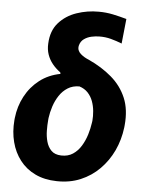

<svg xmlns="http://www.w3.org/2000/svg" viewBox="-55 -813 655 867"><g transform="rotate(5 273.0 -379.5)"><path d="M142.6 -605.5Q145 -664.1 177 -700.2Q209 -736.3 257.6 -752.9Q306.2 -769.5 357.9 -769Q390.6 -769 421.9 -762.5Q453.1 -755.9 484.4 -747.1L472.7 -634.8Q448.2 -644.5 422.6 -651.4Q397 -658.2 370.1 -657.7Q353 -657.7 334.2 -653.6Q315.4 -649.4 300.8 -638.9Q286.1 -628.4 281.2 -609.4Q278.3 -597.2 282 -587.9Q285.6 -578.6 293.9 -571.3Q302.2 -564 312 -558.3Q321.8 -552.7 330.6 -549.3Q391.6 -521.5 436.5 -482.9Q481.4 -444.3 503.4 -391.8Q525.4 -339.4 518.6 -268.6L517.6 -258.3Q510.7 -201.7 487.8 -152.8Q464.8 -104 428 -66.9Q391.1 -29.8 342.3 -9.3Q293.5 11.2 234.4 9.8Q178.7 8.8 136.7 -11.5Q94.7 -31.7 67.4 -67.1Q40 -102.5 28.1 -148.7Q16.1 -194.8 20.5 -247.6L21.5 -257.8Q27.3 -311 51.5 -356.4Q75.7 -401.9 115.7 -432.9Q155.8 -463.9 209.5 -474.1L208 -481Q187 -496.1 171.9 -514.9Q156.7 -533.7 148.9 -556.4Q141.1 -579.1 142.6 -605.5ZM173.3 -271 172.4 -260.7Q170.4 -239.7 170.7 -213.9Q170.9 -188 177.5 -164.1Q184.1 -140.1 199.7 -124.3Q215.3 -108.4 244.6 -107.4Q275.4 -106.4 297.6 -121.1Q319.8 -135.7 334.7 -160.2Q349.6 -184.6 358.2 -212.6Q366.7 -240.7 370.1 -265.6L371.6 -275.4Q373.5 -296.9 371.3 -320.1Q369.1 -343.3 361.3 -364.5Q353.5 -385.7 338.4 -401.9Q323.2 -418 299.8 -425.3Q269.5 -425.3 247.1 -411.1Q224.6 -397 209.5 -374Q194.3 -351.1 185.5 -324Q176.8 -296.9 173.3 -271Z"/></g></svg>

Font: Roboto ExtraBold
Style: Italic
Weight: 800
Designer: Christian Robertson
Foundry: Google
Version: Version 3.009; 2024